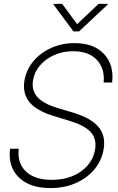

<svg xmlns="http://www.w3.org/2000/svg" viewBox="-20 -962 611 994"><path d="M241.2 11.7Q132.8 11.7 76.7 -44.4Q20.5 -100.6 32.2 -191.9H77.1Q68.4 -118.7 113.8 -74.7Q159.2 -30.8 248 -30.8Q307.6 -30.8 355.5 -50.5Q403.3 -70.3 433.8 -105.7Q464.4 -141.1 472.2 -188.5Q481.4 -242.7 450.2 -277.6Q418.9 -312.5 338.4 -336.9L260.3 -360.8Q170.4 -387.7 133.1 -432.6Q95.7 -477.5 106.4 -544.4Q116.2 -601.1 152.6 -644.8Q189 -688.5 244.4 -713.6Q299.8 -738.8 366.2 -738.8Q466.3 -738.8 518.8 -682.1Q571.3 -625.5 560.5 -534.7H516.6Q523.4 -606.9 481.4 -651.9Q439.5 -696.8 358.4 -696.8Q305.7 -696.8 261.2 -677.2Q216.8 -657.7 187.5 -623.8Q158.2 -589.8 150.9 -545.9Q142.6 -494.6 173.1 -460Q203.6 -425.3 278.3 -402.8L356.9 -379.4Q450.7 -351.1 489.5 -305.4Q528.3 -259.8 516.6 -189.9Q506.8 -130.9 469 -85.4Q431.2 -40 372.3 -14.2Q313.5 11.7 241.2 11.7ZM301.8 -941.9 379.4 -836.9 490.2 -941.9H538.1L537.1 -938L389.2 -799.3H360.4L257.3 -938L258.3 -941.9Z"/></svg>

Font: Inter Display Extra Light
Style: Italic
Weight: 200
Italic angle: -9.39999°
Designer: Rasmus Andersson
Foundry: rsms
Version: Version 4.000;git-4fc901f